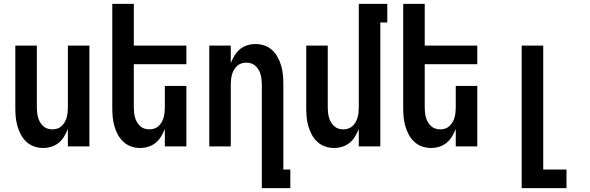

<svg xmlns="http://www.w3.org/2000/svg" viewBox="-20 -755 3040 990"><path d="M202 8Q178 8 155.5 0Q133 -8 115.5 -24.5Q98 -41 87 -62Q76 -83 69.5 -106Q63 -129 61 -152.5Q59 -176 59 -200V-520H170V-200Q170 -187 171.5 -174Q173 -161 176.5 -148.5Q180 -136 186.5 -125Q193 -114 202.5 -105Q212 -96 224.5 -92Q237 -88 250 -88Q263 -88 275.5 -92Q288 -96 297.5 -105Q307 -114 313.5 -125Q320 -136 323.5 -148.5Q327 -161 328.5 -174Q330 -187 330 -200V-520H441V0H330V-90Q322 -70 310.5 -51Q299 -32 282.5 -18.5Q266 -5 245 1.5Q224 8 202 8Z M702 8Q678 8 655.5 0Q633 -8 615.5 -24.5Q598 -41 587 -62Q576 -83 569.5 -106Q563 -129 561 -152.5Q559 -176 559 -200V-735H670V-520H941V-424H670V-200Q670 -187 671.5 -174Q673 -161 676.5 -148.5Q680 -136 686.5 -125Q693 -114 702.5 -105Q712 -96 724.5 -92Q737 -88 750 -88Q763 -88 775.5 -92Q788 -96 797.5 -105Q807 -114 813.5 -125Q820 -136 823.5 -148.5Q827 -161 828.5 -174Q830 -187 830 -200V-312H941V0H830V-90Q822 -70 810.5 -51Q799 -32 782.5 -18.5Q766 -5 745 1.5Q724 8 702 8Z M1330 215V-320Q1330 -333 1328.5 -346Q1327 -359 1323.5 -371.5Q1320 -384 1313.5 -395Q1307 -406 1297.5 -415Q1288 -424 1275.5 -428Q1263 -432 1250 -432Q1237 -432 1224.5 -428Q1212 -424 1202.5 -415Q1193 -406 1186.5 -395Q1180 -384 1176.5 -371.5Q1173 -359 1171.5 -346Q1170 -333 1170 -320V0H1059V-520H1170V-430Q1178 -450 1189.5 -469Q1201 -488 1217.5 -501.5Q1234 -515 1255 -521.5Q1276 -528 1298 -528Q1322 -528 1344.5 -520Q1367 -512 1384.5 -495.5Q1402 -479 1413 -458Q1424 -437 1430.5 -414Q1437 -391 1439 -367.5Q1441 -344 1441 -320V119H1477V215Z M1702 8Q1678 8 1655.5 0Q1633 -8 1615.5 -24.5Q1598 -41 1587 -62Q1576 -83 1569.5 -106Q1563 -129 1561 -152.5Q1559 -176 1559 -200V-520H1670V-200Q1670 -187 1671.5 -174Q1673 -161 1676.5 -148.5Q1680 -136 1686.5 -125Q1693 -114 1702.5 -105Q1712 -96 1724.5 -92Q1737 -88 1750 -88Q1763 -88 1775.5 -92Q1788 -96 1797.5 -105Q1807 -114 1813.5 -125Q1820 -136 1823.5 -148.5Q1827 -161 1828.5 -174Q1830 -187 1830 -200V-735H1977V-639H1941V0H1830V-90Q1822 -70 1810.5 -51Q1799 -32 1782.5 -18.5Q1766 -5 1745 1.5Q1724 8 1702 8Z M2202 8Q2178 8 2155.5 0Q2133 -8 2115.5 -24.5Q2098 -41 2087 -62Q2076 -83 2069.5 -106Q2063 -129 2061 -152.5Q2059 -176 2059 -200V-735H2170V-520H2441V-424H2170V-200Q2170 -187 2171.5 -174Q2173 -161 2176.5 -148.5Q2180 -136 2186.5 -125Q2193 -114 2202.5 -105Q2212 -96 2224.5 -92Q2237 -88 2250 -88Q2263 -88 2275.5 -92Q2288 -96 2297.5 -105Q2307 -114 2313.5 -125Q2320 -136 2323.5 -148.5Q2327 -161 2328.5 -174Q2330 -187 2330 -200V-312H2441V0H2330V-90Q2322 -70 2310.5 -51Q2299 -32 2282.5 -18.5Q2266 -5 2245 1.5Q2224 8 2202 8Z M2670 215V-520H2781V119H2901V215Z"/></svg>

Font: Iosevka
Style: Bold
Weight: 700
Monospace: yes
Designer: Belleve Invis
Foundry: Belleve Invis
Version: Version 32.5.0; ttfautohint (v1.8.4)